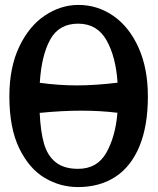

<svg xmlns="http://www.w3.org/2000/svg" viewBox="-20 -749 640 779"><path d="M18 -358Q18 -475.5 58.2 -559.8Q98.5 -644 162.8 -686.5Q227 -729 298 -729Q376.5 -729 440.8 -684Q505 -639 542.5 -555Q580 -471 580 -358Q580 -238.5 546 -156Q512 -73.5 448.5 -31.8Q385 10 296 10Q224.5 10 161.5 -27.2Q98.5 -64.5 58.2 -147Q18 -229.5 18 -358ZM456.5 -291.5Q387 -300 309 -300Q232.5 -300 141 -291Q144.5 -215.5 158.5 -166.5Q172.5 -117.5 205.8 -90.8Q239 -64 297 -64Q374.5 -64 411.5 -129.5Q448.5 -195 456.5 -291.5ZM292 -402.5Q365.5 -402.5 457 -413.5Q450 -519 412 -586Q374 -653 297 -653Q219 -653 183.5 -588Q148 -523 141.5 -413Q219 -402.5 292 -402.5Z"/></svg>

Font: JuliaMono
Style: Bold
Weight: 700
Monospace: yes
Designer: cormullion
Foundry: corm
Version: Version 0.055; ttfautohint (v1.8.4)